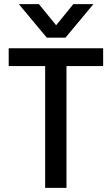

<svg xmlns="http://www.w3.org/2000/svg" viewBox="-20 -907 540 927"><path d="M296 -725H206L71 -887H168L251 -785L334 -887H431ZM478 -588H301V0H198V-588H22V-674H478Z"/></svg>

Font: Hind Mysuru Medium
Style: Regular
Weight: 500
Designer: Manushi Parikh, Hitesh Malaviya
Foundry: Indian Type Foundry
Version: Version 0.703;PS 1.0;hotconv 1.0.86;makeotf.lib2.5.63406